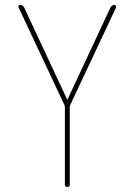

<svg xmlns="http://www.w3.org/2000/svg" viewBox="-20 -750 540 770"><path d="M238.3 -329.1 54.7 -719.7Q52.7 -723.6 54.7 -727.1Q56.6 -730.5 60.5 -730.5Q71.3 -730.5 77.1 -719.7L249 -351.6Q249 -350.6 250 -350.6Q251 -350.6 251 -351.6L422.9 -719.7Q427.7 -729.5 439.5 -730.5Q442.4 -730.5 444.3 -727.1Q446.3 -723.6 445.3 -719.7L261.7 -329.1Q259.8 -323.2 259.8 -320.3V-9.8Q259.8 0 250 0Q240.2 0 240.2 -9.8V-320.3Q240.2 -323.2 238.3 -329.1Z"/></svg>

Font: Rounded-X Mgen+ 2m thin
Style: Regular
Weight: 100
Designer: [Source Han Sans]
Ryoko NISHIZUKA  (kana & ideographs); Paul D. Hunt (Latin, Greek & Cyrillic); Wenlong ZHANG  (bopomofo
Version: Version 1.059.20150602